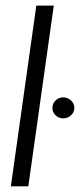

<svg xmlns="http://www.w3.org/2000/svg" viewBox="-20 -654 281 674"><path d="M18.1 0 107.5 -634.3H168.8L79.4 0ZM202.2 -238.5Q186.1 -238.5 175 -249.3Q163.9 -260.1 163.9 -275.2Q163.9 -290.5 175 -301.3Q186.1 -312.2 202.2 -312.2Q217.8 -312.2 229.4 -301.3Q241 -290.5 241 -275.2Q241 -260.1 229.4 -249.3Q217.8 -238.5 202.2 -238.5Z"/></svg>

Font: Alumni Sans Thin
Style: Italic
Weight: 100
Italic angle: -8°
Designer: Robert E. Leuschke
Foundry: Robert E. Leuschke
Version: Version 1.016